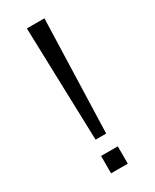

<svg xmlns="http://www.w3.org/2000/svg" viewBox="-180 -736 635 786"><g transform="rotate(-30 137.0 -343.0)"><path d="M112 -151 96 -686H179L162 -151ZM98 0V-82H177V0Z"/></g></svg>

Font: Chivo ExtraLight
Style: Regular
Weight: 250
Designer: Hector Gatti
Foundry: Omnibus-Type
Version: Version 2.002